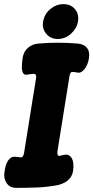

<svg xmlns="http://www.w3.org/2000/svg" viewBox="-49 -889 450 926"><path d="M29 17Q-2 17 -17.5 -6.5Q-33 -30 -27 -62Q-22 -98 -9 -116Q4 -134 20 -133Q30 -133 36.5 -132Q43 -131 51 -130Q59 -130 62.5 -137Q66 -144 67 -151L125 -513Q127 -523 123.5 -528Q120 -533 114 -533Q107 -532 99 -531.5Q91 -531 84 -529Q68 -526 62 -537Q56 -548 56.5 -567.5Q57 -587 60 -609Q65 -641 86.5 -659Q108 -677 137 -679Q232 -687 324 -679Q354 -677 369.5 -659Q385 -641 380 -608Q375 -576 358.5 -555.5Q342 -535 324 -539Q318 -540 313 -541Q308 -542 300 -542Q293 -542 290 -535Q287 -528 286 -521L228 -159Q227 -149 229 -143Q231 -137 237 -137Q243 -138 251.5 -140.5Q260 -143 268 -143Q288 -144 298.5 -123.5Q309 -103 303 -62Q298 -34 275 -16.5Q252 1 217 6Q169 14 122 15.5Q75 17 29 17ZM159 -785Q165 -821 193.5 -845Q222 -869 257 -869Q292 -869 312.5 -845Q333 -821 327 -785Q321 -751 293 -726Q265 -701 229 -701Q195 -701 174 -726Q153 -751 159 -785Z"/></svg>

Font: Winky Sans
Style: Bold Italic
Weight: 700
Italic angle: -8.97852°
Designer: Simon Atzbach
Foundry: typofactur
Version: Version 1.205